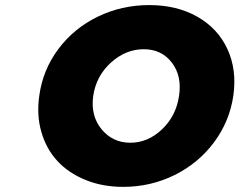

<svg xmlns="http://www.w3.org/2000/svg" viewBox="-20 -727 943 756"><path d="M134.8 -351.1Q148.9 -452.6 210 -534.2Q271 -615.7 365 -661.4Q459 -707 567.9 -707Q676.3 -707 757.1 -661.1Q837.9 -615.2 875.5 -533.7Q913.1 -452.1 898.9 -351.1Q884.3 -249.5 823 -167Q761.7 -84.5 667.5 -37.8Q573.2 8.8 464.8 8.8Q383.3 8.8 316.4 -18.6Q249.5 -45.9 205.8 -93.3Q162.1 -140.6 142.8 -207.5Q123.5 -274.4 134.8 -351.1ZM347.2 -350.1Q335.9 -272 379.6 -218.5Q423.3 -165 493.2 -165Q562.5 -165 618.2 -218Q673.8 -271 685.1 -350.1Q696.8 -428.7 656.2 -481Q615.7 -533.2 545.9 -533.2Q475.1 -533.2 417 -480.7Q358.9 -428.2 347.2 -350.1Z"/></svg>

Font: Trueno ExtraBold
Style: Italic
Weight: 800
Designer: Julieta Ulanovsky
Foundry: Julieta Ulanovsky
Version: Version 3.001b | FøM Fix